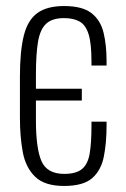

<svg xmlns="http://www.w3.org/2000/svg" viewBox="-20 -607 416 636"><path d="M192 9Q128 9 96.5 -21.5Q65 -52 55.5 -103Q46 -154 46 -217V-353Q46 -438 59 -489.5Q72 -541 104 -564Q136 -587 192 -587Q253 -587 283 -563.5Q313 -540 323 -499Q333 -458 333 -405V-390H283V-404Q283 -463 273.5 -493.5Q264 -524 244 -535.5Q224 -547 192 -547Q153 -547 133 -528.5Q113 -510 106 -469Q99 -428 99 -359V-313H251V-274H99V-209Q99 -115 117.5 -73Q136 -31 193 -31Q232 -31 251.5 -47Q271 -63 277 -98Q283 -133 283 -190V-204H333V-191Q333 -134 324 -88.5Q315 -43 285.5 -17Q256 9 192 9Z"/></svg>

Font: Oswald ExtraLight
Style: Regular
Weight: 250
Designer: Vernon Adams
Foundry: Vernon Adams
Version: Version 4.100; ttfautohint (v1.8.1.43-b0c9)